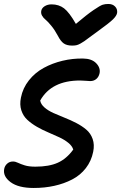

<svg xmlns="http://www.w3.org/2000/svg" viewBox="-26 -892 608 964"><path d="M518.1 -872.1Q539.6 -872.1 552 -859.1Q564.5 -846.2 562 -827.1Q559.6 -813 541.7 -795.2Q523.9 -777.3 460.9 -731.9Q446.3 -721.7 425.8 -706.3Q405.3 -690.9 397.7 -685.5Q390.1 -680.2 377.9 -673.3Q365.7 -666.5 356.7 -664.8Q347.7 -663.1 335.9 -663.1Q309.6 -663.1 293.9 -674.1Q278.3 -685.1 264.2 -712.9Q249.5 -740.7 231.9 -762.2Q214.4 -783.7 202.9 -793Q191.4 -802.2 185.1 -813.5Q178.7 -824.7 181.2 -837.9Q184.1 -852.1 198.7 -861.1Q213.4 -870.1 232.9 -870.1Q269.5 -870.1 295.7 -850.1Q321.8 -830.1 355 -772Q409.7 -818.4 443.4 -841.3Q477.1 -864.3 489.5 -868.2Q502 -872.1 518.1 -872.1ZM143.1 51.8Q66.4 51.8 27.1 22.5Q-12.2 -6.8 -4.9 -43.9Q-2 -59.6 10 -70.3Q22 -81.1 39.1 -81.1Q51.3 -81.1 64.2 -74.7Q77.1 -68.4 98.1 -61.8Q119.1 -55.2 151.9 -55.2Q220.2 -55.2 264.2 -75Q308.1 -94.7 341.8 -141.1Q336.4 -159.2 317.1 -174.8Q297.9 -190.4 272.2 -202.4Q246.6 -214.4 216.6 -227.1Q186.5 -239.7 159.4 -255.4Q132.3 -271 111.3 -290.3Q90.3 -309.6 81.1 -338.1Q71.8 -366.7 79.1 -401.9Q88.4 -449.7 119.1 -488.5Q149.9 -527.3 193.4 -551Q236.8 -574.7 287.8 -586.9Q338.9 -599.1 391.1 -598.1Q434.1 -597.7 456.5 -575Q479 -552.2 474.1 -524.9Q470.2 -506.3 457.8 -495.6Q445.3 -484.9 426.8 -484.9Q421.9 -484.9 405.8 -486.3Q389.6 -487.8 376 -487.8Q232.4 -487.8 175.8 -387.2Q179.2 -368.2 197.5 -352.3Q215.8 -336.4 241.9 -324.7Q268.1 -313 298.3 -301Q328.6 -289.1 356.9 -274.4Q385.3 -259.8 407.2 -241.2Q429.2 -222.7 439.2 -194.1Q449.2 -165.5 441.9 -129.9Q432.6 -83.5 405 -47.9Q377.4 -12.2 336.4 9Q295.4 30.3 246.8 41Q198.2 51.8 143.1 51.8Z"/></svg>

Font: Shantell Sans Irregular
Style: Italic
Weight: 500
Italic angle: -11.31°
Designer: Stephen Nixon, Anya Danilova, Shantell Martin
Foundry: Arrow Type
Version: Version 1.006;[9816181b4]